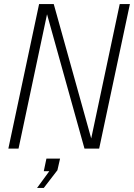

<svg xmlns="http://www.w3.org/2000/svg" viewBox="-20 -730 658 943"><path d="M21 0 172 -710H244L428 -50L568 -710H618L467 0H395L211 -660L71 0ZM162 193 222 111H195L208 49H275L262 106L195 193Z"/></svg>

Font: Geist Mono ExtraLight
Style: Italic
Weight: 200
Italic angle: -12°
Monospace: yes
Designer: Basement.studio, Andrés Briganti, Mateo Zaragoza
Foundry: Basement.studio, Vercel, Andrés Briganti, Guido Ferreyra, Mateo Zaragoza
Version: Version 1.500; ttfautohint (v1.8.4.7-5d5b)